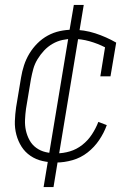

<svg xmlns="http://www.w3.org/2000/svg" viewBox="-20 -648 540 775"><path d="M207 8Q179 8 152 2Q125 -4 103 -19Q81 -34 67 -56Q53 -78 46 -104.5Q39 -131 40 -159Q41 -187 45 -215L65 -335Q69 -360 77 -384.5Q85 -409 98.5 -431.5Q112 -454 131 -473Q150 -492 173 -504.5Q196 -517 221.5 -522.5Q247 -528 271 -528Q320 -528 364.5 -513.5Q409 -499 449 -476L426 -340H385L404 -457Q375 -472 341.5 -481.5Q308 -491 273 -491Q252 -491 231.5 -486.5Q211 -482 192 -471Q173 -460 158 -444Q143 -428 131.5 -409Q120 -390 114.5 -370Q109 -350 105 -329L85 -209Q82 -187 81 -164.5Q80 -142 84.5 -121.5Q89 -101 99 -82.5Q109 -64 126 -51.5Q143 -39 164.5 -34Q186 -29 208 -29Q235 -29 262 -37Q289 -45 312 -63Q335 -81 351 -105.5Q367 -130 377 -156L411 -143Q400 -112 380.5 -83Q361 -54 333.5 -32.5Q306 -11 272.5 -1.5Q239 8 207 8ZM156 107 257 -502H277L257 -505L278 -628H318L217 -18H197L216 -15L196 107Z"/></svg>

Font: Iosevka Curly Slab Extralight
Style: Italic
Weight: 200
Italic angle: -9°
Monospace: yes
Designer: Belleve Invis
Foundry: Belleve Invis
Version: Version 22.1.2; ttfautohint (v1.8.4)